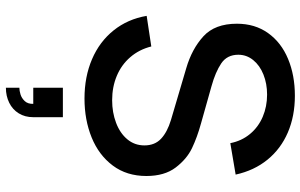

<svg xmlns="http://www.w3.org/2000/svg" viewBox="-213 -561 1070 684"><g transform="rotate(90 322.0 -219.0)"><path d="M36.5 -206.5 145.5 -223Q156.5 -179.5 183.8 -148Q211 -116.5 250.5 -100Q290 -83.5 337 -83.5Q380.5 -83.5 417.5 -97.5Q454.5 -111.5 476.2 -137.5Q498 -163.5 498 -198.5Q498 -235.5 474.2 -257.8Q450.5 -280 407.5 -293L223 -347.5Q154.5 -367.5 109.5 -408.5Q64.5 -449.5 64.5 -528Q64.5 -592.5 98 -639.2Q131.5 -686 189.8 -710.2Q248 -734.5 321 -734.5Q393.5 -734.5 451.8 -709.5Q510 -684.5 548.8 -637Q587.5 -589.5 602 -523.5L490 -504.5Q482 -545 457.2 -574.8Q432.5 -604.5 396 -620Q359.5 -635.5 317 -635.5Q278 -635.5 245.5 -622.5Q213 -609.5 194 -586Q175 -562.5 175 -533Q175 -493 205.8 -472.2Q236.5 -451.5 287 -437.5L420 -400Q469 -386.5 507.8 -368Q546.5 -349.5 576.8 -309.8Q607 -270 607 -205.5Q607 -135.5 569.8 -85.8Q532.5 -36 469.8 -10.5Q407 15 331 15Q253.5 15 191 -11.8Q128.5 -38.5 88.2 -88.8Q48 -139 36.5 -206.5ZM292.5 247Q303 247 316.2 243Q329.5 239 340 228Q350.5 217 350 197.5H292.5V92H397.5V197.5Q397.5 227 383.8 249.2Q370 271.5 346 283.2Q322 295 292.5 295Z"/></g></svg>

Font: Manrope KiralyPet SmBd KiralyPet
Style: Regular
Weight: 600
Designer: Mikhail Sharanda
Foundry: Mikhail Sharanda
Version: Version 4.502